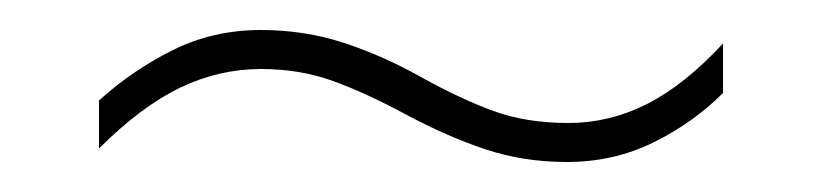

<svg xmlns="http://www.w3.org/2000/svg" viewBox="-20 -483 549 128"><path d="M250 -407Q224 -421 202 -429Q180 -437 154 -437Q126 -437 100 -424.5Q74 -412 46 -384V-416Q68 -436 95 -449.5Q122 -463 154 -463Q183 -463 209 -454.5Q235 -446 260 -432Q287 -417 309 -409Q331 -401 359 -401Q386 -401 411 -413.5Q436 -426 462 -454V-421Q442 -401 415.5 -388Q389 -375 358 -375Q329 -375 303.5 -383.5Q278 -392 250 -407Z"/></svg>

Font: Noto Sans Malayalam UI SemiCondensed Thin
Style: Regular
Weight: 100
Width: 4
Designer: Jelle Bosma - Monotype Design Team
Foundry: Monotype Imaging Inc.
Version: Version 2.104; ttfautohint (v1.8.4.7-5d5b)